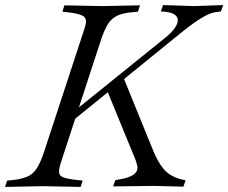

<svg xmlns="http://www.w3.org/2000/svg" viewBox="-50 -734 900 757"><path d="M228 -251 232 -287 605 -588Q628 -607 639.5 -624Q651 -641 651 -654Q651 -683 598 -688L584 -689L593 -714L716 -710L830 -714L821 -689L799 -686Q777 -683 742.5 -662Q708 -641 658 -600ZM-30 3 -22 -22 -1 -24Q36 -28 58.5 -38Q81 -48 95.5 -71Q110 -94 124 -136L284 -624Q295 -656 281.5 -668Q268 -680 215 -686L196 -688L204 -713L353 -710L502 -713L494 -688L473 -686Q436 -683 413 -672.5Q390 -662 375.5 -639Q361 -616 347 -573L191 -96Q182 -69 183 -54.5Q184 -40 201.5 -34Q219 -28 257 -24L276 -22L268 3L119 0ZM396 1 405 -24 423 -27Q492 -39 492 -72Q492 -82 485 -102L374 -373L434 -435L554 -140Q570 -102 587 -78Q604 -54 627 -41.5Q650 -29 682 -23L673 2L562 -1Z"/></svg>

Font: Baskervville
Style: Italic
Weight: 400
Italic angle: -18°
Designer: ANRT
Foundry: ANRT
Version: Version 1.100